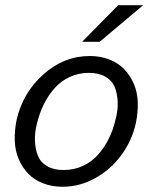

<svg xmlns="http://www.w3.org/2000/svg" viewBox="-20 -710 589 740"><path d="M296.4 -548.8 435.5 -689.9H531.7L363.8 -548.8ZM221.2 9.8Q179.7 9.8 145.5 -3.7Q111.3 -17.1 88.6 -40.8Q65.9 -64.5 52 -96.9Q38.1 -129.4 36.9 -168.2Q35.6 -207 44.4 -250Q68.4 -353 147.5 -423.6Q226.6 -494.1 326.2 -494.1Q367.2 -494.1 401.4 -480.7Q435.5 -467.3 458.5 -443.6Q481.4 -419.9 495.6 -387.2Q509.8 -354.5 511 -315.9Q512.2 -277.3 503.4 -234.4Q488.3 -167 447 -111.3Q405.8 -55.7 346.2 -22.9Q286.6 9.8 221.2 9.8ZM225.1 -54.7Q265.6 -54.7 300 -70.8Q334.5 -86.9 358.6 -114.5Q382.8 -142.1 399.7 -176.3Q416.5 -210.4 425.3 -250Q435.1 -285.2 433.6 -317.6Q432.1 -350.1 422.1 -374.8Q412.1 -399.4 386.5 -414.3Q360.8 -429.2 322.3 -429.2Q282.7 -429.2 248.3 -413.1Q213.9 -397 189.7 -369.4Q165.5 -341.8 148.7 -307.6Q131.8 -273.4 122.6 -234.4Q113.3 -199.2 114.7 -166.7Q116.2 -134.3 126.2 -109.4Q136.2 -84.5 161.6 -69.6Q187 -54.7 225.1 -54.7Z"/></svg>

Font: HK Grotesk Italic
Style: Regular
Weight: 400
Italic angle: -13°
Designer: Alfredo Marco Pradil and Stefan Peev
Foundry: Hanken Design Co.
Version: Version 1.000;PS 001.000;hotconv 1.0.88;makeotf.lib2.5.64775